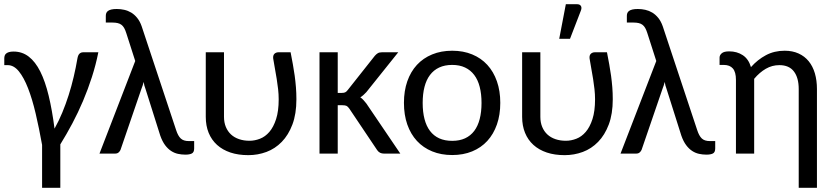

<svg xmlns="http://www.w3.org/2000/svg" viewBox="-27 -724 3928 905"><path d="M171.4 161.1V-41Q157.2 -120.1 141.1 -188.7Q125 -257.3 105.2 -308.1Q85.4 -358.9 61.8 -387.9Q38.1 -417 9.3 -417H-6.8V-448.7Q-6.8 -455.1 -5.1 -460.9Q-3.4 -466.8 1.5 -471.2Q6.3 -475.6 14.9 -478.3Q23.4 -481 37.1 -481Q77.6 -481 108.6 -457Q139.6 -433.1 162.8 -387Q186 -340.8 202.4 -272.9Q218.8 -205.1 230 -117.7Q250 -153.3 266.6 -193.4Q283.2 -233.4 296.6 -275.6Q310.1 -317.9 320.3 -361.6Q330.6 -405.3 337.9 -448.2Q340.8 -464.8 347.9 -471.2Q355 -477.5 364.3 -477.5H436.5Q424.8 -418.5 406.2 -360.8Q387.7 -303.2 364.5 -248.5Q341.3 -193.8 314 -142.3Q286.6 -90.8 257.3 -43.5V161.1Z M610.4 -436.5 568.4 -567.4Q564 -581.5 558.6 -591.3Q553.2 -601.1 545.7 -606.9Q538.1 -612.8 527.6 -615.2Q517.1 -617.7 502.4 -617.7H471.7V-649.4Q471.7 -656.2 473.9 -662.1Q476.1 -668 481.9 -672.4Q487.8 -676.8 497.8 -679.2Q507.8 -681.6 523.4 -681.6Q541.5 -681.6 558.8 -677.7Q576.2 -673.8 591.6 -664.6Q606.9 -655.3 619.6 -639.6Q632.3 -624 640.6 -600.6L803.2 -110.8Q812 -83.5 825 -71.3Q837.9 -59.1 862.3 -59.1H888.2V-24.4Q888.2 -6.3 877.4 -0.7Q866.7 4.9 846.7 4.9Q829.1 4.9 812 1.2Q794.9 -2.4 779.5 -12.5Q764.2 -22.5 751.2 -39.8Q738.3 -57.1 728.5 -84.5L659.2 -303.7Q655.3 -313.5 653.3 -321.5Q651.4 -329.6 650.4 -337.9Q647.9 -329.6 645.5 -321.5Q643.1 -313.5 639.6 -305.2L541 -17.6Q538.1 -10.7 532 -5.4Q525.9 0 515.1 0H441.9Z M1028.8 -477.5V-173.3Q1028.8 -146.5 1037.6 -125.5Q1046.4 -104.5 1062 -90.1Q1077.6 -75.7 1099.9 -68.1Q1122.1 -60.5 1148.9 -60.5Q1173.8 -60.5 1198.5 -70.1Q1223.1 -79.6 1242.7 -102.3Q1262.2 -125 1274.4 -162.6Q1286.6 -200.2 1286.6 -255.9Q1286.6 -279.8 1283.9 -303.7Q1281.2 -327.6 1277.3 -351.8Q1273.4 -376 1269 -399.9Q1264.6 -423.8 1260.7 -448.2Q1259.8 -456.1 1261.5 -461.7Q1263.2 -467.3 1266.8 -470.7Q1270.5 -474.1 1275.1 -475.8Q1279.8 -477.5 1284.2 -477.5H1342.8Q1348.6 -447.8 1353.5 -420.7Q1358.4 -393.6 1362.1 -366.9Q1365.7 -340.3 1367.9 -313Q1370.1 -285.6 1370.1 -255.9Q1370.1 -187 1351.3 -137.2Q1332.5 -87.4 1301 -55.2Q1269.5 -22.9 1228.8 -7.8Q1188 7.3 1143.6 7.3Q1096.2 7.3 1059.1 -5.1Q1022 -17.6 996.1 -41Q970.2 -64.5 956.5 -97.9Q942.9 -131.3 942.9 -173.3V-477.5Z M1479 0ZM1564.9 -477.5V-286.1H1584.5Q1593.8 -286.1 1599.6 -288.6Q1605.5 -291 1611.8 -299.3L1739.7 -460.9Q1746.6 -468.8 1753.7 -473.1Q1760.7 -477.5 1772.5 -477.5H1850.1L1699.7 -289.6Q1692.9 -282.2 1686 -276.1Q1679.2 -270 1671.4 -265.1Q1679.7 -259.8 1686.3 -252.2Q1692.9 -244.6 1699.7 -236.3L1859.9 0H1783.2Q1772.9 0 1765.1 -3.7Q1757.3 -7.3 1751 -16.1L1619.6 -211.9Q1612.8 -221.7 1606.4 -224.9Q1600.1 -228 1587.4 -228H1564.9V0H1479V-477.5Z M1877 0ZM2104.5 -484.9Q2156.7 -484.9 2198.7 -467.5Q2240.7 -450.2 2270 -418.2Q2299.3 -386.2 2315.2 -340.8Q2331.1 -295.4 2331.1 -239.3Q2331.1 -182.6 2315.2 -137.2Q2299.3 -91.8 2270 -59.8Q2240.7 -27.8 2198.7 -10.5Q2156.7 6.8 2104.5 6.8Q2052.2 6.8 2010 -10.5Q1967.8 -27.8 1938.2 -59.8Q1908.7 -91.8 1892.8 -137.2Q1877 -182.6 1877 -239.3Q1877 -295.4 1892.8 -340.8Q1908.7 -386.2 1938.2 -418.2Q1967.8 -450.2 2010 -467.5Q2052.2 -484.9 2104.5 -484.9ZM2104.5 -60.1Q2139.2 -60.1 2165 -72Q2190.9 -84 2208.3 -106.9Q2225.6 -129.9 2234.1 -163.1Q2242.7 -196.3 2242.7 -238.8Q2242.7 -281.2 2234.1 -314.5Q2225.6 -347.7 2208.3 -370.6Q2190.9 -393.6 2165 -405.8Q2139.2 -418 2104.5 -418Q2069.3 -418 2043.2 -405.8Q2017.1 -393.6 1999.8 -370.6Q1982.4 -347.7 1973.9 -314.5Q1965.3 -281.2 1965.3 -238.8Q1965.3 -196.3 1973.9 -163.1Q1982.4 -129.9 1999.8 -106.9Q2017.1 -84 2043.2 -72Q2069.3 -60.1 2104.5 -60.1Z M2434.1 0ZM2520 -477.5V-173.3Q2520 -146.5 2528.8 -125.5Q2537.6 -104.5 2553.2 -90.1Q2568.8 -75.7 2591.1 -68.1Q2613.3 -60.5 2640.1 -60.5Q2665 -60.5 2689.7 -70.1Q2714.4 -79.6 2733.9 -102.3Q2753.4 -125 2765.6 -162.6Q2777.8 -200.2 2777.8 -255.9Q2777.8 -279.8 2775.1 -303.7Q2772.5 -327.6 2768.6 -351.8Q2764.6 -376 2760.3 -399.9Q2755.9 -423.8 2752 -448.2Q2751 -456.1 2752.7 -461.7Q2754.4 -467.3 2758.1 -470.7Q2761.7 -474.1 2766.4 -475.8Q2771 -477.5 2775.4 -477.5H2834Q2839.8 -447.8 2844.7 -420.7Q2849.6 -393.6 2853.3 -366.9Q2856.9 -340.3 2859.1 -313Q2861.3 -285.6 2861.3 -255.9Q2861.3 -187 2842.5 -137.2Q2823.7 -87.4 2792.2 -55.2Q2760.7 -22.9 2720 -7.8Q2679.2 7.3 2634.8 7.3Q2587.4 7.3 2550.3 -5.1Q2513.2 -17.6 2487.3 -41Q2461.4 -64.5 2447.8 -97.9Q2434.1 -131.3 2434.1 -173.3V-477.5ZM2608.9 -541 2640.1 -704.1H2693.4Q2706.1 -704.1 2711.2 -695.8Q2716.3 -687.5 2710.9 -673.8L2659.7 -541Z M3066.4 -436.5 3024.4 -567.4Q3020 -581.5 3014.6 -591.3Q3009.3 -601.1 3001.7 -606.9Q2994.1 -612.8 2983.6 -615.2Q2973.1 -617.7 2958.5 -617.7H2927.7V-649.4Q2927.7 -656.2 2929.9 -662.1Q2932.1 -668 2938 -672.4Q2943.8 -676.8 2953.9 -679.2Q2963.9 -681.6 2979.5 -681.6Q2997.6 -681.6 3014.9 -677.7Q3032.2 -673.8 3047.6 -664.6Q3063 -655.3 3075.7 -639.6Q3088.4 -624 3096.7 -600.6L3259.3 -110.8Q3268.1 -83.5 3281 -71.3Q3293.9 -59.1 3318.4 -59.1H3344.2V-24.4Q3344.2 -6.3 3333.5 -0.7Q3322.8 4.9 3302.7 4.9Q3285.2 4.9 3268.1 1.2Q3251 -2.4 3235.6 -12.5Q3220.2 -22.5 3207.3 -39.8Q3194.3 -57.1 3184.6 -84.5L3115.2 -303.7Q3111.3 -313.5 3109.4 -321.5Q3107.4 -329.6 3106.4 -337.9Q3104 -329.6 3101.6 -321.5Q3099.1 -313.5 3095.7 -305.2L2997.1 -17.6Q2994.1 -10.7 2988 -5.4Q2981.9 0 2971.2 0H2897.9Z M3823.7 161.1H3737.8V-304.2Q3737.8 -357.4 3715.1 -387.2Q3692.4 -417 3646.5 -417Q3612.3 -417 3582.8 -399.9Q3553.2 -382.8 3527.8 -352.5V0H3441.9V-347.7Q3441.9 -384.3 3427.5 -401.1Q3413.1 -418 3384.3 -418H3364.7V-452.6Q3364.7 -463.9 3375 -472.9Q3385.3 -481.9 3410.2 -481.9Q3446.8 -481.9 3474.1 -463.9Q3501.5 -445.8 3512.7 -407.7Q3543.9 -442.9 3583.3 -463.9Q3622.6 -484.9 3671.4 -484.9Q3708.5 -484.9 3737.1 -471.9Q3765.6 -459 3784.9 -435.3Q3804.2 -411.6 3814 -378.2Q3823.7 -344.7 3823.7 -304.2Z"/></svg>

Font: Carlito
Style: Regular
Weight: 400
Designer: Lukasz Dziedzic
Foundry: tyPoland Lukasz Dziedzic
Version: Version 1.103; Beta1; all basic design good, some composites